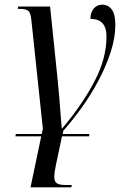

<svg xmlns="http://www.w3.org/2000/svg" viewBox="-20 -564 545 824"><path d="M46 21 48 11H159L164 -11L115 -474Q112 -509 101.5 -517.5Q91 -526 64 -526H56L58 -536H195L228 -216Q231 -184 234.5 -144Q238 -104 240.5 -68Q243 -32 245 -13H247Q331 -112 384 -212Q437 -312 437 -406Q438 -483 368 -483Q368 -510 382 -527Q396 -544 419 -544Q444 -544 459.5 -523.5Q475 -503 475 -458Q475 -402 455 -340.5Q435 -279 402.5 -218Q370 -157 330.5 -102Q291 -47 252 -3L249 11H364L362 21H246L220 144Q213 176 213 196Q213 215 224 222.5Q235 230 263 230H288L286 240H111L157 21Z"/></svg>

Font: Noto Serif Display Condensed
Style: Italic
Weight: 400
Width: 3
Italic angle: -12°
Designer: Monotype Design Team
Foundry: Monotype Imaging Inc.
Version: Version 2.009